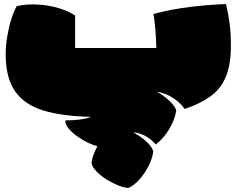

<svg xmlns="http://www.w3.org/2000/svg" viewBox="-20 -549 1168 948"><path d="M614 379Q592 378 562.5 366Q533 354 504.5 336Q476 318 456 297Q436 276 432 257Q433 239 441 217Q449 195 461 173Q415 161 367 128Q342 111 324.5 92Q307 73 303 55Q303 53 303 50Q303 47 304 45Q338 46 372 41.5Q406 37 430 28Q289 25 195.5 -3Q102 -31 55 -97.5Q8 -164 8 -282Q8 -323 15.5 -368Q23 -413 35.5 -453.5Q48 -494 63 -519Q116 -530 169 -526.5Q222 -523 269.5 -509Q317 -495 351 -472V-312H752Q751 -349 748 -392Q745 -435 738 -480Q823 -503 916 -514.5Q1009 -526 1096 -529Q1106 -486 1113 -438.5Q1120 -391 1120 -323Q1120 -229 1095 -169.5Q1070 -110 1019.5 -73.5Q969 -37 892 -11Q871 -41 836 -64.5Q801 -88 755 -96Q787 -78 813.5 -54Q840 -30 850 -6Q847 23 832.5 55.5Q818 88 796.5 116.5Q775 145 749 164Q701 110 637 104Q671 122 699 146.5Q727 171 737 197Q733 231 714.5 268.5Q696 306 669.5 336Q643 366 614 379Z"/></svg>

Font: Oi
Style: Regular
Weight: 400
Designer: Kostas Bartsokas, Mohamad Dakak
Foundry: Foundry5
Version: Version 4.000